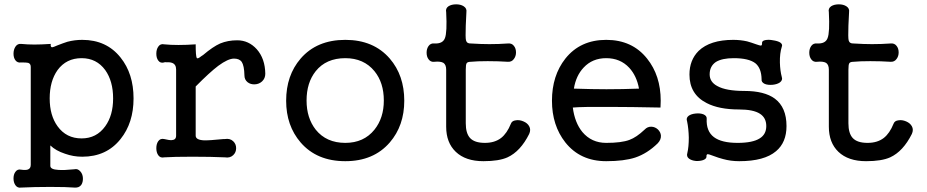

<svg xmlns="http://www.w3.org/2000/svg" viewBox="-20 -722 4254 881"><path d="M354.5 -455.1Q422.9 -455.1 462.9 -400.4Q499 -349.6 499 -270.5Q499 -192.4 462.9 -142.6Q422.9 -86.9 354.5 -86.9Q284.2 -86.9 244.1 -142.6Q208 -192.4 208 -270.5Q208 -349.6 244.1 -400.4Q284.2 -455.1 354.5 -455.1ZM121.1 34.2Q121.1 50.8 108.4 55.7Q98.6 59.6 77.1 56.6Q60.5 52.7 50.8 66.4Q42 78.1 42 96.7Q42 115.2 50.8 127.9Q60.5 141.6 77.1 138.7Q135.7 135.7 210.9 135.7Q286.1 135.7 321.3 138.7Q341.8 140.6 352.5 127Q361.3 114.3 360.4 94.7Q359.4 76.2 348.6 64.5Q336.9 50.8 321.3 54.7Q273.4 59.6 248 57.6Q210.9 55.7 210.9 39.1V-54.7Q236.3 -30.3 278.3 -16.6Q316.4 -2.9 357.4 -2.9Q468.8 -2.9 533.2 -84Q592.8 -158.2 592.8 -270.5Q592.8 -383.8 533.2 -458Q468.8 -539.1 357.4 -539.1Q322.3 -539.1 289.1 -530.3Q270.5 -524.4 243.2 -513.7Q223.6 -504.9 218.8 -504.9Q210.9 -505.9 212.9 -520.5Q168.9 -517.6 137.7 -517.6Q106.4 -517.6 77.1 -520.5Q60.5 -522.5 50.8 -507.8Q42 -494.1 42 -475.6Q42 -457 50.8 -445.3Q60.5 -432.6 77.1 -435.5Q101.6 -435.5 109.4 -433.6Q121.1 -429.7 121.1 -415Z M788.1 -403.3V-99.6Q788.1 -80.1 768.6 -79.1Q756.8 -78.1 733.4 -84Q715.8 -87.9 706.1 -74.2Q697.3 -61.5 697.3 -42Q697.3 -22.5 706.1 -9.8Q715.8 3.9 733.4 0Q776.4 -2.9 863.3 -2.9Q950.2 -2.9 1011.7 0Q1035.2 3.9 1049.8 -9.8Q1063.5 -22.5 1063.5 -42Q1063.5 -61.5 1049.8 -74.2Q1035.2 -87.9 1011.7 -84H1005.9Q938.5 -77.1 915 -78.1Q877.9 -80.1 877.9 -99.6V-325.2Q941.4 -389.6 981.4 -419.9Q1026.4 -453.1 1053.7 -453.1Q1078.1 -453.1 1088.9 -438.5Q1100.6 -420.9 1101.6 -376Q1101.6 -356.4 1116.2 -344.7Q1129.9 -334 1149.4 -335Q1168.9 -335.9 1182.6 -348.6Q1197.3 -362.3 1197.3 -383.8Q1196.3 -453.1 1158.2 -496.1Q1121.1 -537.1 1068.4 -537.1Q1025.4 -537.1 990.2 -522.5Q957 -507.8 912.1 -469.7L903.3 -463.9Q886.7 -450.2 882.8 -456.1Q877.9 -464.8 877.9 -518.6Q835.9 -515.6 798.8 -515.6Q761.7 -515.6 733.4 -518.6Q715.8 -522.5 706.1 -507.8Q697.3 -495.1 697.3 -475.6Q697.3 -456.1 706.1 -444.3Q715.8 -430.7 733.4 -435.5L735.4 -436.5Q758.8 -437.5 769.5 -433.6Q788.1 -426.8 788.1 -403.3Z M1564.5 -539.1Q1433.6 -539.1 1359.4 -453.1Q1293 -376 1293 -259.8Q1293 -145.5 1359.4 -68.4Q1433.6 17.6 1564.5 17.6Q1694.3 17.6 1768.6 -68.4Q1835 -145.5 1835 -259.8Q1835 -376 1768.6 -453.1Q1694.3 -539.1 1564.5 -539.1ZM1564.5 -455.1Q1649.4 -455.1 1698.2 -395.5Q1741.2 -342.8 1741.2 -260.7Q1741.2 -180.7 1698.2 -127Q1649.4 -66.4 1564.5 -66.4Q1477.5 -66.4 1428.7 -127Q1386.7 -180.7 1386.7 -260.7Q1386.7 -342.8 1428.7 -395.5Q1476.6 -455.1 1564.5 -455.1Z M2027.3 -402.3V-140.6Q2027.3 -67.4 2071.3 -25.4Q2116.2 17.6 2198.2 17.6Q2269.5 17.6 2308.6 0Q2368.2 -27.3 2408.2 -107.4Q2417 -127 2408.2 -142.6Q2400.4 -157.2 2381.8 -165Q2363.3 -172.9 2346.7 -169.9Q2329.1 -168 2324.2 -154.3Q2306.6 -110.4 2279.3 -88.9Q2250 -66.4 2205.1 -66.4Q2157.2 -66.4 2136.7 -88.9Q2117.2 -110.4 2117.2 -156.2V-402.3Q2117.2 -425.8 2121.1 -431.6Q2125 -438.5 2140.6 -438.5Q2168.9 -441.4 2217.8 -441.4Q2266.6 -441.4 2310.5 -438.5Q2328.1 -437.5 2337.9 -451.2Q2347.7 -463.9 2347.7 -481.4Q2347.7 -500 2337.9 -511.7Q2328.1 -524.4 2310.5 -522.5Q2268.6 -519.5 2225.6 -519.5Q2188.5 -519.5 2140.6 -522.5Q2122.1 -521.5 2118.2 -537.1Q2115.2 -548.8 2117.2 -604.5L2120.1 -666Q2123 -683.6 2107.4 -693.4Q2093.8 -702.1 2073.2 -702.1Q2051.8 -702.1 2038.1 -693.4Q2023.4 -683.6 2027.3 -666Q2032.2 -573.2 2021.5 -546.9Q2011.7 -520.5 1972.7 -522.5Q1956.1 -524.4 1946.3 -510.7Q1937.5 -498 1937.5 -480.5Q1937.5 -461.9 1946.3 -450.2Q1956.1 -436.5 1972.7 -438.5Q2001 -441.4 2014.6 -433.6Q2027.3 -424.8 2027.3 -402.3Z M2761.7 -539.1Q2642.6 -539.1 2574.2 -453.1Q2512.7 -375 2512.7 -259.8Q2512.7 -146.5 2574.2 -68.4Q2642.6 17.6 2761.7 17.6Q2843.8 17.6 2894.5 1Q2950.2 -17.6 2998 -64.5Q3013.7 -81.1 3012.7 -99.6Q3011.7 -115.2 2999 -127.9Q2986.3 -139.6 2969.7 -140.6Q2951.2 -141.6 2937.5 -127Q2900.4 -91.8 2868.2 -80.1Q2832 -66.4 2761.7 -66.4Q2694.3 -66.4 2652.3 -116.2Q2617.2 -159.2 2608.4 -228.5Q2647.5 -232.4 2784.2 -231.4Q2869.1 -231.4 3010.7 -228.5L3011.7 -259.8Q3011.7 -375 2949.2 -453.1Q2880.9 -539.1 2761.7 -539.1ZM2761.7 -455.1Q2826.2 -455.1 2867.2 -411.1Q2901.4 -374 2912.1 -315.4Q2836.9 -312.5 2762.7 -312.5Q2698.2 -312.5 2613.3 -315.4Q2623 -375 2658.2 -412.1Q2698.2 -455.1 2761.7 -455.1Z M3344.7 -539.1Q3238.3 -539.1 3185.5 -488.3Q3143.6 -446.3 3143.6 -379.9Q3143.6 -289.1 3222.7 -249Q3279.3 -219.7 3371.1 -219.7Q3436.5 -219.7 3466.8 -200.2Q3496.1 -181.6 3496.1 -143.6Q3496.1 -105.5 3465.8 -86.9Q3433.6 -66.4 3364.3 -66.4Q3291 -66.4 3255.9 -92.8Q3219.7 -120.1 3222.7 -177.7Q3223.6 -190.4 3208 -197.3Q3193.4 -203.1 3172.9 -201.2Q3151.4 -199.2 3139.6 -190.4Q3127 -180.7 3132.8 -165Q3139.6 -132.8 3140.6 -90.8Q3140.6 -47.9 3133.8 -19.5Q3128.9 -3.9 3141.6 5.9Q3153.3 14.6 3172.9 16.6Q3191.4 17.6 3206.1 12.7Q3221.7 6.8 3221.7 -2.9Q3220.7 -13.7 3227.5 -14.6Q3232.4 -14.6 3250 -7.8Q3278.3 2.9 3297.9 7.8Q3333 17.6 3372.1 17.6Q3487.3 17.6 3541 -28.3Q3588.9 -68.4 3588.9 -143.6Q3588.9 -229.5 3535.2 -269.5Q3487.3 -304.7 3395.5 -304.7Q3311.5 -304.7 3271.5 -327.1Q3236.3 -345.7 3236.3 -380.9Q3236.3 -418 3264.6 -437.5Q3293 -455.1 3346.7 -455.1Q3416 -455.1 3446.3 -431.6Q3473.6 -409.2 3474.6 -358.4Q3472.7 -344.7 3489.3 -336.9Q3503.9 -331.1 3525.4 -333Q3545.9 -335 3558.6 -343.8Q3572.3 -354.5 3567.4 -368.2Q3559.6 -397.5 3558.6 -434.6Q3557.6 -477.5 3567.4 -507.8Q3572.3 -518.6 3559.6 -527.3Q3547.9 -534.2 3527.3 -537.1Q3507.8 -541 3492.2 -538.1Q3476.6 -535.2 3476.6 -525.4Q3477.5 -513.7 3471.7 -512.7Q3466.8 -512.7 3450.2 -518.6Q3425.8 -527.3 3408.2 -532.2Q3377.9 -539.1 3344.7 -539.1Z M3783.2 -402.3V-140.6Q3783.2 -67.4 3827.1 -25.4Q3872.1 17.6 3954.1 17.6Q4025.4 17.6 4064.5 0Q4124 -27.3 4164.1 -107.4Q4172.9 -127 4164.1 -142.6Q4156.2 -157.2 4137.7 -165Q4119.1 -172.9 4102.5 -169.9Q4085 -168 4080.1 -154.3Q4062.5 -110.4 4035.2 -88.9Q4005.9 -66.4 3960.9 -66.4Q3913.1 -66.4 3892.6 -88.9Q3873 -110.4 3873 -156.2V-402.3Q3873 -425.8 3877 -431.6Q3880.9 -438.5 3896.5 -438.5Q3924.8 -441.4 3973.6 -441.4Q4022.5 -441.4 4066.4 -438.5Q4084 -437.5 4093.8 -451.2Q4103.5 -463.9 4103.5 -481.4Q4103.5 -500 4093.8 -511.7Q4084 -524.4 4066.4 -522.5Q4024.4 -519.5 3981.4 -519.5Q3944.3 -519.5 3896.5 -522.5Q3877.9 -521.5 3874 -537.1Q3871.1 -548.8 3873 -604.5L3876 -666Q3878.9 -683.6 3863.3 -693.4Q3849.6 -702.1 3829.1 -702.1Q3807.6 -702.1 3793.9 -693.4Q3779.3 -683.6 3783.2 -666Q3788.1 -573.2 3777.3 -546.9Q3767.6 -520.5 3728.5 -522.5Q3711.9 -524.4 3702.1 -510.7Q3693.4 -498 3693.4 -480.5Q3693.4 -461.9 3702.1 -450.2Q3711.9 -436.5 3728.5 -438.5Q3756.8 -441.4 3770.5 -433.6Q3783.2 -424.8 3783.2 -402.3Z"/></svg>

Font: Gungsuh
Style: Regular
Weight: 400
Version: Version 2.21